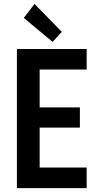

<svg xmlns="http://www.w3.org/2000/svg" viewBox="-20 -973 516 993"><path d="M67.4 0V-719.7H428.2V-613.3H185.1V-417.5H393.1V-313H185.1V-106.4H428.2V0ZM252 -756.3 103 -880.4 158.7 -952.6 299.8 -808.1Z"/></svg>

Font: Reddit Sans Condensed SemiBold
Style: Regular
Weight: 600
Designer: Stephen Hutchings
Foundry: Reddit
Version: Version 1.014